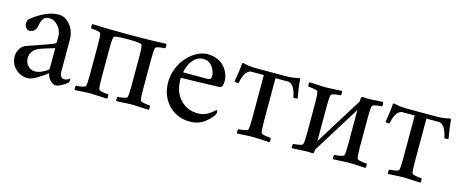

<svg xmlns="http://www.w3.org/2000/svg" viewBox="-34 -830 2938 1226"><g transform="rotate(15 1435.5 -217.5)"><path d="M41 -106.9Q41 -135.7 56.6 -158.2Q72.3 -180.7 90.8 -187Q107.4 -192.9 151.1 -208Q194.8 -223.1 224.1 -233.6Q253.4 -244.1 266.1 -250Q273.4 -252.9 275.6 -257.3Q277.8 -261.7 277.8 -274.9V-301.8Q277.8 -336.9 252.4 -367.4Q227.1 -397.9 191.9 -397.9Q167 -397.9 154.8 -382.8Q142.6 -367.7 137.2 -335.9Q128.9 -288.1 89.8 -288.1Q74.7 -288.1 65.4 -301Q56.2 -314 56.2 -330.1Q56.2 -334 58.3 -342.3Q60.5 -350.6 63 -354Q93.8 -382.8 145 -409.4Q196.3 -436 245.1 -436Q288.6 -436 321.3 -396Q354 -356 354 -298.8V-92.8Q354 -45.9 384.8 -45.9Q389.2 -45.9 393.3 -46.9Q397.5 -47.9 400.6 -49.1Q403.8 -50.3 407 -52Q410.2 -53.7 412.1 -54.9Q414.1 -56.2 415.8 -57.6Q417.5 -59.1 418 -59.1Q421.9 -59.1 421.9 -50.8Q421.9 -40.5 417 -32.2Q405.3 -21.5 380.6 -7.8Q356 5.9 341.8 5.9Q321.3 5.9 303.5 -14.4Q285.6 -34.7 280.8 -59.1Q266.1 -44.4 223.6 -18.3Q181.2 7.8 158.2 7.8Q108.9 7.8 75 -25.1Q41 -58.1 41 -106.9ZM124 -116.2Q124 -87.9 143.3 -66.9Q162.6 -45.9 190.9 -45.9Q215.3 -45.9 246.6 -62.3Q277.8 -78.6 277.8 -86.9V-223.1Q211.4 -203.6 185.1 -193.8Q124 -169.9 124 -116.2Z M467.8 2.9Q464.4 -1 464.6 -11.5Q464.8 -22 467.8 -25.9Q482.4 -25.9 505.6 -30.3Q528.8 -34.7 530.8 -42Q535.6 -58.1 535.6 -116.2V-314Q535.6 -372.1 530.8 -388.2Q528.8 -395.5 505.9 -399.7Q482.9 -403.8 467.8 -403.8Q464.8 -407.7 464.6 -418.5Q464.4 -429.2 467.8 -433.1Q570.3 -428.2 710.4 -428.2Q853 -428.2 955.6 -433.1Q959 -429.2 958.7 -418.5Q958.5 -407.7 955.6 -403.8Q940.4 -403.8 917.5 -399.7Q894.5 -395.5 892.6 -388.2Q887.7 -372.1 887.7 -314V-116.2Q887.7 -58.1 892.6 -42Q894.5 -34.7 917.7 -30.3Q940.9 -25.9 955.6 -25.9Q958.5 -22 958.7 -11.5Q959 -1 955.6 2.9Q853 -2 848.6 -2Q831.1 -2 814.9 -1.2Q798.8 -0.5 777.8 1Q756.8 2.4 742.7 2.9Q739.3 -1 739.5 -11.5Q739.7 -22 742.7 -25.9Q757.3 -25.9 780.5 -30.3Q803.7 -34.7 805.7 -42Q810.5 -58.1 810.5 -116.2V-314Q810.5 -375 803.7 -388.2Q798.3 -397.9 711.4 -397.9Q624 -397.9 619.6 -388.2Q612.8 -373 612.8 -314V-116.2Q612.8 -58.1 617.7 -42Q619.6 -34.7 642.8 -30.3Q666 -25.9 680.7 -25.9Q683.6 -22 683.8 -11.5Q684.1 -1 680.7 2.9Q578.1 -2 573.7 -2Q556.2 -2 540 -1.2Q523.9 -0.5 502.9 1Q481.9 2.4 467.8 2.9Z M1030.3 -200.2Q1030.3 -248.5 1048.6 -293.5Q1066.9 -338.4 1095.7 -369.6Q1124.5 -400.9 1159.4 -419.4Q1194.3 -438 1227.1 -438Q1261.2 -438 1288.6 -427.5Q1315.9 -417 1332 -401.6Q1348.1 -386.2 1358.9 -366.9Q1369.6 -347.7 1373.5 -331.5Q1377.4 -315.4 1377.4 -301.8Q1377.4 -278.8 1372.1 -267.1Q1366.7 -255.4 1353 -254.9Q1333 -253.4 1223.6 -250.7Q1114.3 -248 1101.1 -248V-241.2Q1101.1 -153.3 1148.2 -104.7Q1195.3 -56.2 1264.2 -56.2Q1300.3 -56.2 1329.3 -73.5Q1358.4 -90.8 1374 -108.9Q1374.5 -108.9 1376.5 -107.2Q1378.4 -105.5 1380.4 -102.1Q1382.3 -98.6 1382.3 -95.2Q1382.3 -86.9 1376.5 -77.1Q1368.7 -64.5 1356.7 -51.5Q1344.7 -38.6 1326.7 -24.2Q1308.6 -9.8 1283.2 -1Q1257.8 7.8 1230.5 7.8Q1142.6 7.8 1086.4 -51.5Q1030.3 -110.8 1030.3 -200.2ZM1106.4 -285.2H1269Q1292 -285.2 1292 -308.1Q1292 -317.4 1289.6 -328.9Q1287.1 -340.3 1280.8 -353.5Q1274.4 -366.7 1265.6 -377.2Q1256.8 -387.7 1242.4 -394.8Q1228 -401.9 1210.4 -401.9Q1193.4 -401.9 1178.2 -395.5Q1163.1 -389.2 1152.6 -378.7Q1142.1 -368.2 1133.5 -356Q1125 -343.8 1119.9 -331.3Q1114.7 -318.8 1111.6 -308.3Q1108.4 -297.9 1107.2 -291.5Q1106 -285.2 1106.4 -285.2Z M1439 -314.9Q1441.9 -327.1 1448.5 -373.5Q1455.1 -419.9 1455.1 -436Q1455.1 -439.5 1459.7 -440.9Q1464.4 -442.4 1468.8 -440.9Q1502.9 -431.2 1549.8 -431.2H1745.1Q1791.5 -431.2 1825.7 -440.9Q1830.1 -442.4 1835 -440.9Q1839.8 -439.5 1839.8 -436Q1839.8 -419.9 1846.4 -373.5Q1853 -327.1 1856 -314.9Q1852.5 -310.1 1837.9 -310.1Q1829.1 -310.1 1828.1 -313Q1826.2 -324.7 1822.5 -337.6Q1818.8 -350.6 1811.8 -366.2Q1804.7 -381.8 1792.7 -391.8Q1780.8 -401.9 1766.1 -401.9H1686V-116.2Q1686 -58.1 1690.9 -42Q1692.9 -34.7 1716.1 -30.3Q1739.3 -25.9 1753.9 -25.9Q1756.8 -22 1757.1 -11.5Q1757.3 -1 1753.9 2.9Q1651.4 -2 1647 -2Q1629.4 -2 1613.3 -1.2Q1597.2 -0.5 1576.2 1Q1555.2 2.4 1541 2.9Q1537.6 -1 1537.8 -11.5Q1538.1 -22 1541 -25.9Q1555.7 -25.9 1578.9 -30.3Q1602.1 -34.7 1604 -42Q1608.9 -58.1 1608.9 -116.2V-401.9H1528.8Q1514.2 -401.9 1502.2 -391.8Q1490.2 -381.8 1483.2 -366.2Q1476.1 -350.6 1472.4 -337.6Q1468.8 -324.7 1466.8 -313Q1465.8 -310.1 1457 -310.1Q1442.4 -310.1 1439 -314.9Z M1903.3 2.9Q1899.9 -1 1900.1 -11.5Q1900.4 -22 1903.3 -25.9Q1918 -25.9 1941.2 -30.3Q1964.4 -34.7 1966.3 -42Q1971.7 -59.6 1971.7 -116.2V-314Q1971.7 -370.6 1966.3 -388.2Q1964.4 -395.5 1941.4 -399.7Q1918.5 -403.8 1903.3 -403.8Q1900.4 -407.7 1900.1 -418.5Q1899.9 -429.2 1903.3 -433.1Q2005.9 -428.2 2009.8 -428.2Q2014.2 -428.2 2116.7 -433.1Q2120.1 -429.2 2119.9 -418.5Q2119.6 -407.7 2116.7 -403.8Q2101.6 -403.8 2078.6 -399.7Q2055.7 -395.5 2053.7 -388.2Q2048.3 -370.6 2048.3 -314V-83L2243.7 -397Q2243.7 -418.9 2246.6 -423.8Q2249 -430.2 2256.3 -430.2Q2259.8 -430.2 2267.6 -429.2Q2275.4 -428.2 2282.7 -428.2Q2300.3 -428.2 2316.4 -429Q2332.5 -429.7 2353.5 -431.2Q2374.5 -432.6 2388.7 -433.1Q2392.1 -429.2 2391.8 -418.5Q2391.6 -407.7 2388.7 -403.8Q2373.5 -403.8 2350.6 -399.7Q2327.6 -395.5 2325.7 -388.2Q2320.3 -370.6 2320.3 -314V-116.2Q2320.3 -59.6 2325.7 -42Q2327.6 -34.7 2350.8 -30.3Q2374 -25.9 2388.7 -25.9Q2391.6 -22 2391.8 -11.5Q2392.1 -1 2388.7 2.9Q2286.1 -2 2281.7 -2Q2277.8 -2 2175.3 2.9Q2171.9 -1 2172.1 -11.5Q2172.4 -22 2175.3 -25.9Q2189.9 -25.9 2213.4 -30.3Q2236.8 -34.7 2238.8 -42Q2243.7 -58.1 2243.7 -116.2V-340.8L2048.3 -26.9Q2048.3 -11.7 2045.4 -5.9Q2043 0 2035.6 0Q2032.2 0 2024.7 -1Q2017.1 -2 2009.8 -2Q2005.9 -2 1903.3 2.9Z M2436.5 -314.9Q2439.5 -327.1 2446 -373.5Q2452.6 -419.9 2452.6 -436Q2452.6 -439.5 2457.3 -440.9Q2461.9 -442.4 2466.3 -440.9Q2500.5 -431.2 2547.4 -431.2H2742.7Q2789.1 -431.2 2823.2 -440.9Q2827.6 -442.4 2832.5 -440.9Q2837.4 -439.5 2837.4 -436Q2837.4 -419.9 2844 -373.5Q2850.6 -327.1 2853.5 -314.9Q2850.1 -310.1 2835.4 -310.1Q2826.7 -310.1 2825.7 -313Q2823.7 -324.7 2820.1 -337.6Q2816.4 -350.6 2809.3 -366.2Q2802.2 -381.8 2790.3 -391.8Q2778.3 -401.9 2763.7 -401.9H2683.6V-116.2Q2683.6 -58.1 2688.5 -42Q2690.4 -34.7 2713.6 -30.3Q2736.8 -25.9 2751.5 -25.9Q2754.4 -22 2754.6 -11.5Q2754.9 -1 2751.5 2.9Q2648.9 -2 2644.5 -2Q2627 -2 2610.8 -1.2Q2594.7 -0.5 2573.7 1Q2552.7 2.4 2538.6 2.9Q2535.2 -1 2535.4 -11.5Q2535.6 -22 2538.6 -25.9Q2553.2 -25.9 2576.4 -30.3Q2599.6 -34.7 2601.6 -42Q2606.4 -58.1 2606.4 -116.2V-401.9H2526.4Q2511.7 -401.9 2499.8 -391.8Q2487.8 -381.8 2480.7 -366.2Q2473.6 -350.6 2470 -337.6Q2466.3 -324.7 2464.4 -313Q2463.4 -310.1 2454.6 -310.1Q2439.9 -310.1 2436.5 -314.9Z"/></g></svg>

Font: Crimson
Style: Roman
Weight: 400
Version: Version 0.8